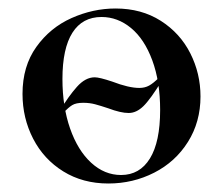

<svg xmlns="http://www.w3.org/2000/svg" viewBox="-20 -419 526 452"><path d="M354 -236H355Q358 -236 360 -233.5Q362 -231 361 -229Q334 -185 317.5 -169Q301 -153 283 -153Q264 -153 235 -164Q217 -170 204 -173.5Q191 -177 176 -177Q159 -177 150 -171.5Q141 -166 129 -153L127 -152Q125 -152 123 -155Q121 -158 122 -160Q141 -192 161 -214.5Q181 -237 203 -237Q214 -237 244 -227Q283 -212 308 -212Q321 -212 331 -217.5Q341 -223 354 -236ZM33 -198Q33 -263 65.5 -308.5Q98 -354 148.5 -376.5Q199 -399 252 -399Q313 -399 358.5 -370Q404 -341 428 -293.5Q452 -246 452 -192Q452 -132 422.5 -85Q393 -38 343 -12.5Q293 13 235 13Q175 13 129 -15.5Q83 -44 58 -92.5Q33 -141 33 -198ZM357 -160Q357 -227 338.5 -277Q320 -327 288.5 -353Q257 -379 219 -379Q174 -379 150.5 -342Q127 -305 127 -233Q127 -168 145 -116.5Q163 -65 194.5 -36Q226 -7 265 -7Q309 -7 333 -46Q357 -85 357 -160Z"/></svg>

Font: Cormorant Infant SemiBold
Style: Regular
Weight: 600
Designer: Christian Thalmann (Catharsis Fonts)
Foundry: Catharsis Fonts
Version: Version 4.000